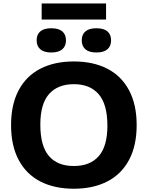

<svg xmlns="http://www.w3.org/2000/svg" viewBox="-20 -1116 881 1145"><path d="M46 -370Q46 -493 91.5 -578.2Q137 -663.5 221 -706.5Q305 -749.5 420.5 -749.5Q536 -749.5 620 -706.2Q704 -663 749.5 -577.8Q795 -492.5 795 -370Q795 -247.5 749.5 -162.2Q704 -77 619.8 -33.8Q535.5 9.5 420.5 9.5Q305 9.5 221 -33.5Q137 -76.5 91.5 -161.8Q46 -247 46 -370ZM620.5 -366.5Q620.5 -493.5 568.8 -553.8Q517 -614 420.5 -614Q324.5 -614 272.5 -555.2Q220.5 -496.5 220.5 -373.5Q220.5 -245 271.8 -185.5Q323 -126 420.5 -126Q517.5 -126 569 -185Q620.5 -244 620.5 -366.5ZM198.5 -875.5Q198.5 -910 220.2 -928.8Q242 -947.5 286 -947.5Q329.5 -947.5 351.5 -928.8Q373.5 -910 373.5 -875.5Q373.5 -841 351.5 -822Q329.5 -803 286 -803Q242.5 -803 220.5 -822Q198.5 -841 198.5 -875.5ZM467.5 -875.5Q467.5 -910 489.5 -928.8Q511.5 -947.5 555 -947.5Q599 -947.5 620.8 -928.8Q642.5 -910 642.5 -875.5Q642.5 -841 620.5 -822Q598.5 -803 555 -803Q511.5 -803 489.5 -822Q467.5 -841 467.5 -875.5ZM228.5 -999.5V-1095.5H612.5V-999.5Z"/></svg>

Font: Encode Sans Semi Expanded
Style: Bold
Weight: 700
Width: 6
Designer: Multiple Designers
Foundry: Impallari Type
Version: Version 2.000